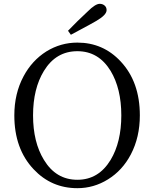

<svg xmlns="http://www.w3.org/2000/svg" viewBox="-20 -969 809 1005"><path d="M385 16Q249 16 156 -83Q55 -190 55 -365Q55 -479 103 -569Q147 -652 223 -700Q298 -746 385 -746Q520 -746 612 -647Q712 -540 712 -365Q712 -251 665 -161Q621 -77 545 -30Q471 16 385 16ZM385 -28Q496 -28 559 -132Q615 -225 615 -365Q615 -505 559 -598Q496 -701 385 -701Q273 -701 210 -598Q153 -505 153 -365Q153 -225 210 -132Q273 -28 385 -28ZM351 -787 336 -808Q382 -856 439 -909Q479 -949 502 -949Q517 -949 527.5 -940Q538 -931 538 -916Q538 -891 485 -860Q471 -853 444 -837Q382 -804 351 -787Z"/></svg>

Font: GenRyuMin TW R
Style: Regular
Weight: 400
Version: Version 1.501;PS 1;hotconv 16.6.51;makeotf.lib2.5.65220